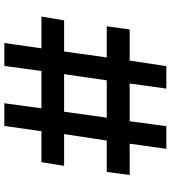

<svg xmlns="http://www.w3.org/2000/svg" viewBox="28 -796 769 864"><g transform="rotate(-90 412.0 -364.5)"><path d="M196.8 -165H56.2L69.8 -268.1H210.9L240.2 -460H97.2L113.8 -562H252.9L276.9 -729H378.9L356 -562H523.9L546.9 -729H649.9L626 -562H769L752 -460H611.8L585 -268.1H725.1L710.9 -165H570.8L545.9 0H444.8L467.8 -165H297.9L275.9 0H173.8ZM481.9 -268.1 509.8 -460H340.8L314 -268.1Z"/></g></svg>

Font: Oakes Grotesk
Style: Bold
Weight: 700
Designer: Samuel Oakes
Foundry: Samuel Oakes
Version: Version 1.0 | wf-rip DC20170320